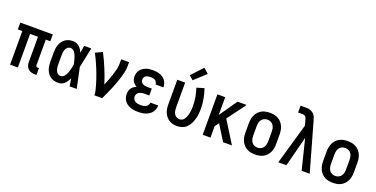

<svg xmlns="http://www.w3.org/2000/svg" viewBox="-23 -1540 4545 2320"><g transform="rotate(20 2250.0 -380.0)"><path d="M425 8Q401 8 377.5 2Q354 -4 336 -19Q318 -34 309.5 -57Q301 -80 301 -103V-432H199V0H99V-432H41V-520H459V-432H401V-103Q401 -98 402.5 -93.5Q404 -89 407.5 -86Q411 -83 415.5 -81.5Q420 -80 425 -80H441V8Z M720 8Q694 8 668.5 2Q643 -4 621.5 -18.5Q600 -33 584.5 -54Q569 -75 560 -99Q551 -123 547.5 -148.5Q544 -174 544 -200V-320Q544 -346 547.5 -371.5Q551 -397 560 -421Q569 -445 584.5 -466Q600 -487 621.5 -501.5Q643 -516 668.5 -522Q694 -528 720 -528Q741 -528 762 -520Q783 -512 799 -497.5Q815 -483 827 -464.5Q839 -446 848 -426Q852 -450 855.5 -473.5Q859 -497 862 -520H954Q940 -456 927.5 -391.5Q915 -327 900 -263Q915 -198 928 -132Q941 -66 956 0H864Q861 -25 857 -49.5Q853 -74 849 -98Q840 -78 828 -59Q816 -40 800 -24.5Q784 -9 763 -0.5Q742 8 720 8ZM720 -80Q738 -80 753.5 -92.5Q769 -105 778.5 -121Q788 -137 794 -154.5Q800 -172 805.5 -190.5Q811 -209 815 -227Q819 -245 822 -264Q819 -281 814.5 -299Q810 -317 805 -334.5Q800 -352 793.5 -369Q787 -386 777.5 -401.5Q768 -417 753 -428.5Q738 -440 720 -440Q706 -440 694 -435Q682 -430 673 -420Q664 -410 658.5 -397.5Q653 -385 650 -372.5Q647 -360 646 -346.5Q645 -333 645 -320V-200Q645 -187 646 -173.5Q647 -160 650 -147.5Q653 -135 658.5 -122.5Q664 -110 673 -100Q682 -90 694 -85Q706 -80 720 -80Z M1183 0Q1183 -32 1175 -64Q1167 -96 1158 -127Q1149 -158 1139 -188.5Q1129 -219 1117.5 -249.5Q1106 -280 1094 -310Q1082 -340 1069 -369.5Q1056 -399 1042 -428.5Q1028 -458 1012 -486L1101 -528Q1124 -485 1144.5 -440Q1165 -395 1184 -349.5Q1203 -304 1220 -257.5Q1237 -211 1251 -164Q1267 -201 1281.5 -238Q1296 -275 1308 -312.5Q1320 -350 1329.5 -389Q1339 -428 1339 -468V-520H1440V-468Q1440 -427 1430.5 -386Q1421 -345 1408.5 -306Q1396 -267 1381.5 -228Q1367 -189 1351 -151Q1335 -113 1318 -75Q1301 -37 1283 0Z M1747 8Q1723 8 1699 5Q1675 2 1652 -5.5Q1629 -13 1608.5 -26.5Q1588 -40 1573 -59Q1558 -78 1551 -102Q1544 -126 1544 -150Q1544 -170 1549 -189.5Q1554 -209 1565.5 -225Q1577 -241 1593.5 -252.5Q1610 -264 1628 -272Q1613 -279 1599.5 -290Q1586 -301 1577 -315.5Q1568 -330 1564 -346.5Q1560 -363 1560 -380Q1560 -403 1566.5 -425Q1573 -447 1586.5 -465Q1600 -483 1619 -495.5Q1638 -508 1659 -515.5Q1680 -523 1702.5 -525.5Q1725 -528 1747 -528Q1770 -528 1792 -525Q1814 -522 1835 -514.5Q1856 -507 1875 -494Q1894 -481 1907 -463Q1920 -445 1927 -423Q1934 -401 1934 -379Q1934 -378 1934 -377.5Q1934 -377 1934 -376H1833Q1833 -376 1833 -376.5Q1833 -377 1833 -377Q1833 -392 1825 -405.5Q1817 -419 1804.5 -427Q1792 -435 1777 -437.5Q1762 -440 1747 -440Q1732 -440 1717 -437.5Q1702 -435 1689 -427.5Q1676 -420 1668.5 -407Q1661 -394 1661 -379Q1661 -363 1669 -349Q1677 -335 1690 -327.5Q1703 -320 1718.5 -317Q1734 -314 1750 -314H1807V-226H1750Q1738 -226 1726 -225Q1714 -224 1702 -220.5Q1690 -217 1679.5 -211.5Q1669 -206 1661 -197Q1653 -188 1649 -176Q1645 -164 1645 -152Q1645 -134 1654.5 -118.5Q1664 -103 1679.5 -94.5Q1695 -86 1712.5 -83Q1730 -80 1747 -80Q1765 -80 1782 -83Q1799 -86 1814 -94Q1829 -102 1839 -117Q1849 -132 1849 -149Q1849 -149 1849 -149Q1849 -149 1849 -149H1950Q1950 -149 1950 -149Q1950 -149 1950 -149Q1950 -125 1942 -101.5Q1934 -78 1919.5 -59Q1905 -40 1885 -27Q1865 -14 1842 -6Q1819 2 1795 5Q1771 8 1747 8Z M2246 8Q2220 8 2194 2Q2168 -4 2145.5 -18Q2123 -32 2106 -52.5Q2089 -73 2078.5 -97Q2068 -121 2064 -147.5Q2060 -174 2060 -200V-520H2161V-200Q2161 -179 2164.5 -158.5Q2168 -138 2178 -120Q2188 -102 2206.5 -91Q2225 -80 2245 -80Q2261 -80 2276 -86Q2291 -92 2301 -104Q2311 -116 2318 -130Q2325 -144 2330 -159Q2335 -174 2338 -189.5Q2341 -205 2343 -220.5Q2345 -236 2346 -252Q2347 -268 2347 -283Q2347 -341 2337 -398Q2327 -455 2309 -509L2404 -537Q2425 -476 2436.5 -412Q2448 -348 2448 -284Q2448 -250 2444 -217Q2440 -184 2431 -152Q2422 -120 2406.5 -90Q2391 -60 2367.5 -37Q2344 -14 2311.5 -3Q2279 8 2246 8ZM2236 -577 2183 -623 2318 -768 2382 -712Z M2576 0V-520H2676V-291L2835 -520H2952L2776 -282L2952 0H2838L2714 -199L2676 -147V0Z M3250 8Q3223 8 3196 3Q3169 -2 3145 -15Q3121 -28 3102.5 -48.5Q3084 -69 3072.5 -94Q3061 -119 3056.5 -146Q3052 -173 3052 -200V-320Q3052 -347 3056.5 -374Q3061 -401 3072.5 -426Q3084 -451 3102.5 -471.5Q3121 -492 3145 -505Q3169 -518 3196 -523Q3223 -528 3250 -528Q3277 -528 3304 -523Q3331 -518 3355 -505Q3379 -492 3397.5 -471.5Q3416 -451 3427.5 -426Q3439 -401 3443.5 -374Q3448 -347 3448 -320V-200Q3448 -173 3443.5 -146Q3439 -119 3427.5 -94Q3416 -69 3397.5 -48.5Q3379 -28 3355 -15Q3331 -2 3304 3Q3277 8 3250 8ZM3250 -80Q3272 -80 3292.5 -89.5Q3313 -99 3325.5 -117Q3338 -135 3342.5 -156.5Q3347 -178 3347 -200V-320Q3347 -342 3342.5 -363.5Q3338 -385 3325.5 -403Q3313 -421 3292.5 -430.5Q3272 -440 3250 -440Q3228 -440 3207.5 -430.5Q3187 -421 3174.5 -403Q3162 -385 3157.5 -363.5Q3153 -342 3153 -320V-200Q3153 -178 3157.5 -156.5Q3162 -135 3174.5 -117Q3187 -99 3207.5 -89.5Q3228 -80 3250 -80Z M3548 0 3699 -526 3680 -597Q3680 -597 3680 -597Q3680 -597 3680 -597Q3677 -607 3673 -617Q3669 -627 3661.5 -634.5Q3654 -642 3643.5 -644.5Q3633 -647 3623 -647H3567V-735H3623Q3641 -735 3658.5 -734Q3676 -733 3693 -727Q3710 -721 3724.5 -710.5Q3739 -700 3749 -685.5Q3759 -671 3765 -654.5Q3771 -638 3776 -621L3952 0H3848L3752 -388L3652 0Z M4250 8Q4223 8 4196 3Q4169 -2 4145 -15Q4121 -28 4102.5 -48.5Q4084 -69 4072.5 -94Q4061 -119 4056.5 -146Q4052 -173 4052 -200V-320Q4052 -347 4056.5 -374Q4061 -401 4072.5 -426Q4084 -451 4102.5 -471.5Q4121 -492 4145 -505Q4169 -518 4196 -523Q4223 -528 4250 -528Q4277 -528 4304 -523Q4331 -518 4355 -505Q4379 -492 4397.5 -471.5Q4416 -451 4427.5 -426Q4439 -401 4443.5 -374Q4448 -347 4448 -320V-200Q4448 -173 4443.5 -146Q4439 -119 4427.5 -94Q4416 -69 4397.5 -48.5Q4379 -28 4355 -15Q4331 -2 4304 3Q4277 8 4250 8ZM4250 -80Q4272 -80 4292.5 -89.5Q4313 -99 4325.5 -117Q4338 -135 4342.5 -156.5Q4347 -178 4347 -200V-320Q4347 -342 4342.5 -363.5Q4338 -385 4325.5 -403Q4313 -421 4292.5 -430.5Q4272 -440 4250 -440Q4228 -440 4207.5 -430.5Q4187 -421 4174.5 -403Q4162 -385 4157.5 -363.5Q4153 -342 4153 -320V-200Q4153 -178 4157.5 -156.5Q4162 -135 4174.5 -117Q4187 -99 4207.5 -89.5Q4228 -80 4250 -80Z"/></g></svg>

Font: Iosevka SS04 Semibold
Style: Regular
Weight: 600
Monospace: yes
Designer: Belleve Invis
Foundry: Belleve Invis
Version: Version 19.0.0; ttfautohint (v1.8.4)